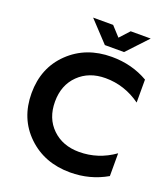

<svg xmlns="http://www.w3.org/2000/svg" viewBox="-157 -985 972 1109"><g transform="rotate(20 328.5 -431.0)"><path d="M403 12Q245 12 141.5 -87.5Q38 -187 38 -343Q38 -499 141.5 -598.5Q245 -698 403 -698Q527 -698 627 -640V-499Q528 -570 411 -570Q310 -570 246 -507.5Q182 -445 182 -343Q182 -241 246 -179Q310 -117 411 -117Q529 -117 627 -187V-47Q525 12 403 12ZM341 -748H459L577 -874H454L400 -815L346 -874H223Z"/></g></svg>

Font: Roundo SemiBold
Style: Regular
Weight: 600
Designer: Namrata Goyal (Gurmukhi), Shiva Nallaperumal (Latin)
Foundry: Indian Type Foundry
Version: Version 1.000;PS 1.0;hotconv 1.0.88;makeotf.lib2.5.647800